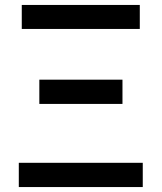

<svg xmlns="http://www.w3.org/2000/svg" viewBox="-20 -756 653 776"><path d="M56 0H557V-98H56ZM139 -336H475V-434H139ZM68 -639H545V-736H68Z"/></svg>

Font: Noto Sans CJK JP Medium
Style: Regular
Weight: 500
Designer: Ryoko NISHIZUKA (kana & ideographs); Paul D. Hunt (Latin, Greek & Cyrillic); Wenlong ZHANG (bopomofo); Sandoll Communica
Foundry: Adobe Systems Incorporated
Version: Version 1.004;PS 1.004;hotconv 1.0.82;makeotf.lib2.5.63406